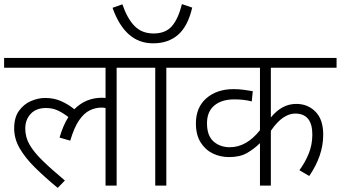

<svg xmlns="http://www.w3.org/2000/svg" viewBox="-20 -904 1659 935"><path d="M0 -574V-622H657V-574H548V0H494V-378Q485 -380 474 -380Q445 -380 417 -366.5Q389 -353 365 -318Q341 -283 322 -219L270 -234Q287 -293 313 -334Q287 -354 261.5 -366Q236 -378 204 -378Q156 -378 129.5 -349.5Q103 -321 103 -278Q103 -236 124 -199.5Q145 -163 187.5 -121.5Q230 -80 296 -25L261 11Q198 -41 150.5 -88Q103 -135 76 -181.5Q49 -228 49 -279Q49 -332 72.5 -364.5Q96 -397 131 -412Q166 -427 200 -427Q242 -427 276.5 -412Q311 -397 342 -372Q397 -428 477 -428Q485 -428 494 -427V-574Z M790 -574V0H736V-574H642V-622H899V-574ZM916 -867Q895 -776 847 -734.5Q799 -693 726 -693Q656 -693 607 -737Q558 -781 528 -866L576 -883Q600 -813 635.5 -777Q671 -741 728 -741Q786 -741 817 -776.5Q848 -812 866 -884Z M1619 -574H1299V-332Q1326 -365 1356.5 -381.5Q1387 -398 1423 -398Q1479 -398 1516.5 -360Q1554 -322 1554 -248Q1554 -196 1536.5 -145.5Q1519 -95 1486 -47L1438 -75Q1466 -113 1483.5 -156Q1501 -199 1501 -249Q1501 -351 1417 -351Q1389 -351 1359.5 -331.5Q1330 -312 1299 -267V0H1246V-207Q1219 -180 1184 -159.5Q1149 -139 1096 -139Q1052 -139 1015.5 -157Q979 -175 956.5 -211.5Q934 -248 934 -303Q934 -381 985 -425.5Q1036 -470 1118 -470Q1142 -470 1168.5 -466.5Q1195 -463 1211 -460L1206 -410Q1170 -420 1121 -420Q1059 -420 1023.5 -390Q988 -360 988 -304Q988 -243 1020 -215Q1052 -187 1099 -187Q1180 -187 1246 -270V-574H884V-622H1619Z"/></svg>

Font: Noto Sans Light
Style: Regular
Weight: 300
Designer: Monotype Design Team
Foundry: Monotype Imaging Inc.
Version: Version 2.007